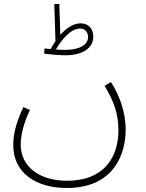

<svg xmlns="http://www.w3.org/2000/svg" viewBox="-20 -705 724 955"><path d="M304 -430C398 -430 444 -471 444 -522C444 -562 420 -589 381 -589C345 -589 310 -565 280 -532L275 -685H250L256 -500C247 -487 239 -474 232 -461C222 -462 212 -463 201 -464L200 -438C222 -435 274 -430 304 -430ZM379 -563C404 -563 418 -544 418 -520C418 -486 381 -457 306 -457C292 -457 276 -457 258 -459C284 -503 329 -563 379 -563ZM46 18C46 154 158 230 312 230C554 230 605 51 605 -58C605 -154 572 -233 532 -297L500 -278C547 -202 569 -137 569 -57C569 71 503 194 313 194C175 194 83 123 83 14C83 -35 99 -96 129 -158L96 -172C56 -86 46 -32 46 18Z"/></svg>

Font: Noto Sans Arabic ExtLt
Style: Regular
Weight: 200
Designer: Monotype Design Team, Nadine Chahine, Nizar Qandah and Khaled Hosny
Foundry: Monotype Imaging Inc.
Version: Version 2.012